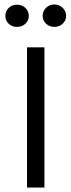

<svg xmlns="http://www.w3.org/2000/svg" viewBox="-20 -840 320 860"><path d="M101 0V-628H179V0ZM223 -719.5Q201.5 -719.5 186.2 -733.8Q171 -748 171 -769Q171 -790 186.2 -805Q201.5 -820 223 -820Q245.5 -820 260.8 -805Q276 -790 276 -769Q276 -748 260.8 -733.8Q245.5 -719.5 223 -719.5ZM56 -719.5Q33.5 -719.5 18.8 -733.8Q4 -748 4 -768Q4 -790 18.8 -804.5Q33.5 -819 56 -819Q78.5 -819 93.8 -804.5Q109 -790 109 -768Q109 -748 93.8 -733.8Q78.5 -719.5 56 -719.5Z"/></svg>

Font: Karla
Style: Regular
Weight: 400
Designer: Jonathan Pinhorn
Version: Version 2.004;gftools[0.9.33]